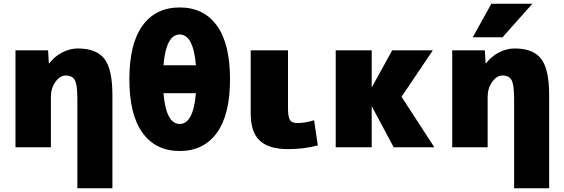

<svg xmlns="http://www.w3.org/2000/svg" viewBox="-20 -790 3024 1030"><path d="M244 -450Q272 -487 313.5 -508.5Q355 -530 398 -530Q497 -530 540 -474.5Q583 -419 583 -280V220H395V-260Q395 -335 381.5 -360Q368 -385 333 -385Q302 -385 277.5 -351Q253 -317 253 -270V0H63V-520H238L242 -450Z M744.5 -652.5Q815 -750 944 -750Q1073 -750 1143.5 -652.5Q1214 -555 1214 -365Q1214 -175 1143.5 -77.5Q1073 20 944 20Q815 20 744.5 -77.5Q674 -175 674 -365Q674 -555 744.5 -652.5ZM857 -290Q871 -125 944 -125Q1017 -125 1031 -290ZM857 -440H1031Q1017 -605 944 -605Q871 -605 857 -440Z M1525 -520V-210Q1525 -162 1535.5 -146Q1546 -130 1575 -130Q1619 -130 1665 -145L1685 -10Q1611 10 1525 10Q1422 10 1373.5 -35.5Q1325 -81 1325 -180V-520Z M1976 -324 2084 -520H2302L2134 -271L2310 0H2092L1976 -217H1974V0H1781V-520H1974V-324Z M2587 -450Q2615 -487 2656.5 -508.5Q2698 -530 2741 -530Q2840 -530 2883 -474.5Q2926 -419 2926 -280V220H2738V-260Q2738 -335 2724.5 -360Q2711 -385 2676 -385Q2645 -385 2620.5 -351Q2596 -317 2596 -270V0H2406V-520H2581L2585 -450ZM2676 -590H2516L2616 -770H2836Z"/></svg>

Font: Mplus 1p Black
Style: Regular
Weight: 900
Version: Version 1.061